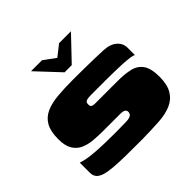

<svg xmlns="http://www.w3.org/2000/svg" viewBox="-162 -814 986 986"><g transform="rotate(-45 331.0 -321.0)"><path d="M185 -647H265L329 -600L389 -647H475L355 -521H303ZM30 -138Q58 -128 100.5 -123.5Q143 -119 189 -118Q235 -117 271 -117Q285 -117 307.5 -117.5Q330 -118 343 -118Q361 -118 371.5 -121.5Q382 -125 386.5 -131Q391 -137 391 -146Q391 -157 382.5 -162.5Q374 -168 354 -168Q345 -168 332 -168Q319 -168 295.5 -168Q272 -168 230 -168Q194 -168 159.5 -171Q125 -174 97.5 -186.5Q70 -199 53.5 -226Q37 -253 37 -301Q37 -358 55.5 -390.5Q74 -423 109 -439Q144 -455 194 -459.5Q244 -464 307 -464Q345 -464 387.5 -463.5Q430 -463 467 -462Q504 -461 523 -460Q570 -458 595.5 -436Q621 -414 621 -381Q621 -377 621 -364.5Q621 -352 621 -340.5Q621 -329 621 -328Q615 -333 593 -336Q571 -339 541 -340.5Q511 -342 481 -342.5Q451 -343 428 -343H315Q294 -343 285 -339.5Q276 -336 274 -330.5Q272 -325 272 -319Q272 -314 273 -309Q274 -304 280 -300.5Q286 -297 299 -297Q376 -297 418 -297Q460 -297 464 -297Q516 -297 553.5 -288Q591 -279 611.5 -249.5Q632 -220 632 -159Q632 -103 611.5 -69Q591 -35 553.5 -19Q516 -3 466 0Q401 4 343.5 4.5Q286 5 221 4Q170 3 133.5 0Q97 -3 74 -10.5Q51 -18 40.5 -31Q30 -44 30 -65Z"/></g></svg>

Font: Genos Black
Style: Regular
Weight: 900
Designer: Robert E. Leuschke
Foundry: Robert E. Leuschke
Version: Version 1.010